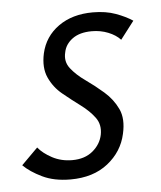

<svg xmlns="http://www.w3.org/2000/svg" viewBox="-40 -459 422 503"><g transform="rotate(-5 171.0 -207.5)"><path d="M126 8Q83 8 52 -7Q21 -22 3 -40L46 -83Q59 -67 82.5 -54.5Q106 -42 135 -42Q168 -42 189 -59.5Q210 -77 215 -102Q220 -128 206 -147Q192 -166 169 -183Q146 -200 123.5 -218.5Q101 -237 89 -263.5Q77 -290 85 -327Q95 -371 131.5 -397Q168 -423 222 -423Q256 -423 282 -413.5Q308 -404 326 -392L290 -345Q278 -358 258 -366Q238 -374 215 -374Q183 -374 164 -360Q145 -346 141 -325Q135 -301 149.5 -282.5Q164 -264 187.5 -247.5Q211 -231 234 -211Q257 -191 269.5 -164.5Q282 -138 273 -99Q263 -53 224.5 -22.5Q186 8 126 8Z"/></g></svg>

Font: Ysabeau
Style: Italic
Weight: 400
Italic angle: -12°
Designer: Christian Thalmann (Catharsis Fonts)
Version: Version 2.000;gftools[0.9.27.dev2+g8671c4b]